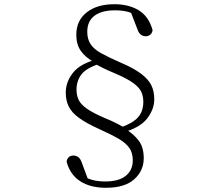

<svg xmlns="http://www.w3.org/2000/svg" viewBox="-20 -771 1040 911"><path d="M483 120Q408 120 360 88.5Q312 57 296 -4Q298 -18 306.5 -25.5Q315 -33 328 -33Q341 -33 351.5 -25.5Q362 -18 369 3L402 92L365 59Q388 74 415.5 82Q443 90 480 90Q544 90 577 63Q610 36 610 -10Q610 -45 594 -68.5Q578 -92 543 -112.5Q508 -133 450 -159Q390 -186 355 -211.5Q320 -237 306 -266Q292 -295 292 -331Q292 -383 327 -426.5Q362 -470 442 -490L443 -497L454 -469Q389 -448 366 -417.5Q343 -387 343 -345Q343 -319 353 -297.5Q363 -276 392 -255.5Q421 -235 477 -211Q509 -198 533.5 -185.5Q558 -173 578 -161V-157Q613 -136 637.5 -104.5Q662 -73 662 -20Q662 39 617 79.5Q572 120 483 120ZM523 -751Q591 -751 638.5 -722Q686 -693 704 -628Q702 -614 693 -606.5Q684 -599 671 -599Q659 -599 648.5 -606.5Q638 -614 631 -635L597 -723L638 -691Q614 -707 588 -714.5Q562 -722 525 -722Q462 -722 428 -696Q394 -670 394 -620Q394 -586 409.5 -562Q425 -538 460 -518.5Q495 -499 550 -475Q614 -448 649 -421.5Q684 -395 698 -366.5Q712 -338 712 -300Q712 -252 677.5 -208Q643 -164 561 -142L560 -137L549 -165Q610 -186 635 -214.5Q660 -243 660 -288Q660 -313 651 -334Q642 -355 613 -376.5Q584 -398 523 -424Q494 -436 470.5 -447.5Q447 -459 425 -471V-477Q385 -499 363.5 -529.5Q342 -560 342 -606Q342 -673 391 -712Q440 -751 523 -751Z"/></svg>

Font: Noto Serif TC ExtraLight Light
Style: Regular
Weight: 300
Version: Version 2.003-H1;hotconv 1.1.1;makeotfexe 2.6.0